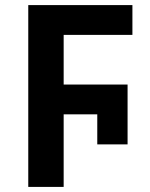

<svg xmlns="http://www.w3.org/2000/svg" viewBox="-20 -734 590 754"><path d="M91 0V-714H500V-597H230V-402H481V-167H362V-285H230V0Z"/></svg>

Font: Noto Sans UI
Style: Bold
Weight: 700
Designer: Monotype Design Team
Foundry: Monotype Imaging Inc.
Version: Version 1.901